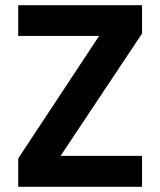

<svg xmlns="http://www.w3.org/2000/svg" viewBox="-20 -718 616 738"><path d="M526 -589 213 -119H526V0H50V-109L361 -580H50V-698H526Z"/></svg>

Font: Parkinsans Light SemiBold
Style: Regular
Weight: 600
Version: Version 1.000